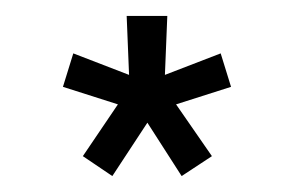

<svg xmlns="http://www.w3.org/2000/svg" viewBox="-20 -734 369 241"><path d="M84 -538 128 -603 59 -625 72 -667 142 -640 139 -714H190L187 -640L257 -667L270 -625L201 -603L246 -538L208 -513L165 -580L121 -513Z"/></svg>

Font: PTCRaleway Medium
Style: Regular
Weight: 500
Designer: Matt McInerney, Pablo Impallari, Rodrigo Fuenzalida
Foundry: Matt McInerney, Pablo Impallari, Rodrigo Fuenzalida
Version: Version 3.000g; ttfautohint (v1.5) -l 8 -r 28 -G 28 -x 14 -D